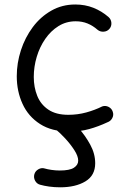

<svg xmlns="http://www.w3.org/2000/svg" viewBox="-20 -545 563 838"><path d="M457.5 -418.9Q447.8 -407.7 432.4 -406.7Q417 -405.8 405.8 -415Q385.3 -433.1 361.8 -442.6Q338.4 -452.1 310.5 -452.1Q269 -452.1 235.4 -431.2Q201.7 -410.2 177.5 -375.2Q153.3 -340.3 140.4 -297.1Q127.4 -253.9 127.4 -209Q127.4 -164.1 142.6 -126.5Q157.7 -88.9 191.2 -66.4Q224.6 -43.9 278.3 -43.9Q318.8 -43.9 356.4 -54.2Q394 -64.5 426.3 -80.6Q440.4 -85.4 454.1 -78.4Q467.8 -71.3 472.2 -57.1Q477.1 -43 470 -29.5Q462.9 -16.1 448.7 -11.2Q409.2 7.3 369.4 18.3Q329.6 29.3 283.7 29.3Q206.1 29.3 154.8 -3.7Q103.5 -36.6 78.4 -91.6Q53.2 -146.5 53.2 -212.4Q53.2 -270 71.3 -325.7Q89.4 -381.3 123 -426.5Q156.7 -471.7 203.9 -498.5Q251 -525.4 308.6 -525.4Q351.1 -525.4 387.5 -511Q423.8 -496.6 453.6 -470.7Q464.8 -460.9 466.1 -445.6Q467.3 -430.2 457.5 -418.9ZM217.8 -31.7Q227.5 -43.5 242.9 -45.4Q258.3 -47.4 269.5 -37.6Q293.5 -18.6 322.8 13.9Q352.1 46.4 373.8 86.2Q395.5 126 395.5 167.5Q395.5 221.2 352.5 246.8Q309.6 272.5 242.7 272.5Q217.3 272.5 194.6 269.3Q171.9 266.1 154.8 261.2Q140.6 257.3 133.3 243.9Q126 230.5 129.9 215.8Q133.8 201.7 147.5 193.8Q161.1 186 175.3 190.4Q186.5 193.8 204.6 196.5Q222.7 199.2 240.7 199.2Q284.2 199.2 302.7 187Q321.3 174.8 321.3 156.2Q321.3 136.2 304.2 109.9Q287.1 83.5 264.2 58.8Q241.2 34.2 223.6 20Q211.9 10.3 210.2 -5.1Q208.5 -20.5 217.8 -31.7Z"/></svg>

Font: Mikhak-DS1-FD Regular
Style: Regular
Weight: 400
Designer: Amin Abedi
Version: Version 3.2